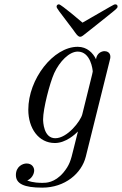

<svg xmlns="http://www.w3.org/2000/svg" viewBox="-20 -657 560 882"><path d="M240 -627C240 -619 246 -613 317 -519C325 -508 337 -488 348 -488C356 -488 362 -494 386 -513C523 -622 520 -618 520 -628C520 -633 516 -637 510 -637C502 -637 501 -634 359 -553C359 -553 261 -637 251 -637H250C244 -637 240 -632 240 -627ZM53 147C53 187 90 205 174 205C279 205 355 139 374 63L483 -375C487 -390 487 -392 487 -396C487 -417 470 -422 460 -422C448 -422 425 -414 421 -385C407 -414 380 -442 337 -442C225 -442 110 -294 110 -153C110 -68 157 0 232 0C283 0 326 -41 338 -53L317 31C305 81 299 102 271 136C231 183 191 183 176 183C163 183 132 183 105 172C125 164 137 143 137 126C137 113 128 94 102 94C84 94 53 108 53 147ZM178 -109C178 -157 208 -274 229 -321C254 -375 298 -420 337 -420C397 -420 406 -336 406 -328L403 -314L358 -132C350 -100 289 -22 234 -22C180 -22 178 -98 178 -109Z"/></svg>

Font: CMU Serif
Style: Italic
Weight: 500
Italic angle: -14.04°
Version: Version 0.7.0